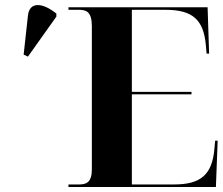

<svg xmlns="http://www.w3.org/2000/svg" viewBox="-20 -743 885 763"><path d="M91 -518 204 -677V-689C150 -733 97 -738 91 -681L74 -526ZM252 0H838L845 -184H835L832 -151C823 -49 778 -10 672 -10H504V-368H741V-378H504V-704H638C745 -704 789 -665 798 -564L801 -530H811L805 -714H252V-704H294C323 -704 345 -696 345 -639V-70C345 -17 322 -10 294 -10H252Z"/></svg>

Font: Noto Serif Display
Style: Bold
Weight: 700
Designer: Monotype Design Team
Foundry: Monotype Imaging Inc.
Version: Version 2.009